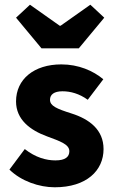

<svg xmlns="http://www.w3.org/2000/svg" viewBox="-20 -782 486 814"><path d="M212 12C347 12 419 -59 419 -150C419 -232 359 -277 283 -301C220 -321 192 -333 192 -359C192 -381 209 -395 245 -395C279 -395 316 -385 352 -359L418 -446C375 -482 313 -509 240 -509C124 -509 48 -446 48 -352C48 -275 108 -230 179 -204C232 -184 274 -171 274 -141C274 -117 257 -102 215 -102C176 -102 131 -114 85 -150L20 -63C70 -14 146 12 212 12ZM156 -577H314L422 -707L363 -762L237 -673H233L107 -762L48 -707Z"/></svg>

Font: Source Sans Pro
Style: Bold
Weight: 700
Designer: Paul D. Hunt
Foundry: Adobe Systems Incorporated
Version: Version 3.006;hotconv 1.0.111;makeotfexe 2.5.65597